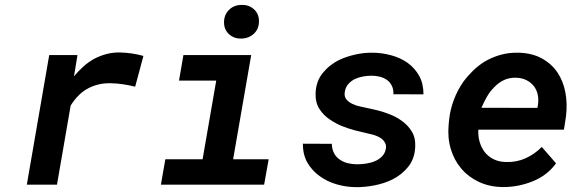

<svg xmlns="http://www.w3.org/2000/svg" viewBox="-20 -753 2388 783"><path d="M466.3 -539.1Q437.5 -539.1 411.9 -532Q386.2 -524.9 363.3 -512.7Q339.8 -499.5 319.8 -481.4Q299.8 -463.4 281.7 -441.9L285.2 -462.4L295.9 -528.3H180.7L89.4 0H212.4L268.1 -322.3Q281.7 -344.2 297.9 -361.1Q314 -377.9 333 -389.2Q354 -401.4 378.2 -407.7Q402.3 -414.1 430.7 -413.6Q456.5 -413.1 481.4 -409.4Q506.3 -405.8 531.2 -399.4L564.9 -524.9Q540.5 -531.7 516.1 -535.2Q491.7 -538.6 466.3 -539.1Z M728 -528.3 710 -424.3H861.8L806.2 -103.5H654.3L636.2 0H1057.1L1075.7 -103.5H930.7L1004.4 -528.3ZM893.6 -662.1Q893.6 -631.8 914.3 -613.3Q935.1 -594.7 964.4 -595.7Q994.6 -596.2 1015.4 -615.5Q1036.1 -634.8 1036.1 -666.5Q1036.1 -696.8 1015.6 -715.3Q995.1 -733.9 965.3 -732.9Q934.1 -732.9 913.8 -712.6Q893.6 -692.4 893.6 -662.1Z M1553.7 -147Q1550.3 -127.4 1537.8 -115Q1525.4 -102.5 1508.8 -95.7Q1491.2 -88.4 1472.2 -85.7Q1453.1 -83 1437 -83Q1416.5 -83 1397.9 -87.6Q1379.4 -92.3 1365.2 -102.5Q1350.6 -112.3 1342.3 -128.2Q1334 -144 1333 -166.5L1215.3 -167Q1214.8 -122.6 1233.6 -89.8Q1252.4 -57.1 1283.2 -35.2Q1313.5 -12.7 1352.1 -1.5Q1390.6 9.8 1430.7 10.3Q1466.3 10.7 1506.1 3.2Q1545.9 -4.4 1580.1 -21Q1618.2 -40 1644.5 -72.5Q1670.9 -105 1673.3 -153.3Q1675.3 -190.9 1659.2 -217Q1643.1 -243.2 1617.7 -260.7Q1605.5 -270 1591.3 -277.1Q1577.1 -284.2 1562 -289.6Q1542 -297.4 1520.8 -302.7Q1499.5 -308.1 1480 -312Q1466.8 -314.9 1449.2 -318.6Q1431.6 -322.3 1416.5 -329.6Q1401.9 -336.4 1392.3 -348.1Q1382.8 -359.9 1386.2 -378.9Q1389.2 -397.5 1400.4 -410.2Q1411.6 -422.9 1427.2 -430.7Q1443.4 -438 1461.2 -441.2Q1479 -444.3 1495.1 -444.3Q1513.7 -444.3 1530 -439.9Q1546.4 -435.5 1559.1 -426.3Q1571.3 -417 1578.1 -402.8Q1585 -388.7 1584.5 -368.7L1707 -368.2Q1707 -412.1 1689.5 -443.6Q1671.9 -475.1 1643.1 -496.1Q1613.8 -517.1 1576.4 -527.3Q1539.1 -537.6 1499.5 -538.1Q1466.3 -538.6 1430.9 -531Q1395.5 -523.4 1365.2 -509.3Q1324.7 -490.2 1296.6 -455.8Q1268.6 -421.4 1267.1 -373Q1265.6 -335.4 1282.5 -308.8Q1299.3 -282.2 1326.7 -264.6Q1349.6 -249 1374.3 -239Q1398.9 -229 1428.2 -221.2Q1443.8 -217.3 1461.7 -213.1Q1479.5 -209 1499.5 -204.1Q1510.3 -201.2 1520.5 -196.5Q1530.8 -191.9 1538.1 -186Q1546.4 -178.7 1551 -169.2Q1555.7 -159.7 1553.7 -147Z M2030.8 9.8Q2093.3 10.3 2152.6 -13.7Q2211.9 -37.6 2247.6 -86.9L2189.5 -153.8Q2160.2 -124 2123 -107.4Q2085.9 -90.8 2043.5 -92.3Q2015.1 -92.8 1993.4 -103.5Q1971.7 -114.3 1957.5 -131.8Q1943.4 -149.9 1936.3 -173.6Q1929.2 -197.3 1930.7 -224.1H2279.8L2288.1 -277.8Q2294.4 -328.6 2285.9 -375Q2277.3 -421.4 2253.4 -457.5Q2229 -493.2 2189.5 -514.9Q2149.9 -536.6 2094.7 -538.1Q2055.7 -539.1 2020.3 -529.1Q1984.9 -519 1955.1 -501Q1930.2 -485.4 1908.4 -464.1Q1886.7 -442.9 1869.1 -418.9Q1845.7 -385.3 1830.8 -345.7Q1815.9 -306.2 1811.5 -264.2L1809.6 -244.1Q1804.7 -190.9 1818.4 -145.3Q1832 -99.6 1861.3 -65.4Q1890.1 -31.2 1933.3 -11Q1976.6 9.3 2030.8 9.8ZM2085.9 -436Q2109.4 -435.1 2127.2 -426Q2145 -417 2156.7 -402.3Q2168.5 -387.2 2172.9 -367.2Q2177.2 -347.2 2173.8 -324.7L2171.4 -313L1943.4 -313.5Q1953.1 -336.4 1965.8 -358.6Q1978.5 -380.9 1996.6 -398.4Q2013.7 -416.5 2035.9 -426.8Q2058.1 -437 2085.9 -436Z"/></svg>

Font: Roboto Mono SemiBold
Style: Italic
Weight: 600
Italic angle: -10°
Monospace: yes
Designer: Google
Version: Version 3.000